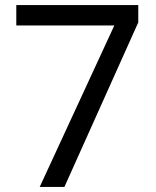

<svg xmlns="http://www.w3.org/2000/svg" viewBox="-20 -734 612 754"><path d="M136 0 429 -634H44V-714H523V-646L233 0Z"/></svg>

Font: Noto Sans Old North Arabian
Style: Regular
Weight: 400
Designer: Monotype Design Team
Foundry: Monotype Imaging Inc.
Version: Version 2.001; ttfautohint (v1.8.4.7-5d5b)